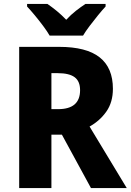

<svg xmlns="http://www.w3.org/2000/svg" viewBox="-20 -951 661 971"><path d="M279 -714Q417 -714 484 -661Q551 -608 551 -502Q551 -434 518 -387Q485 -340 433 -311L621 0H440L293 -270H240V0H77V-714ZM272 -581H240V-399H274Q385 -399 385 -495Q385 -540 357.5 -560.5Q330 -581 272 -581ZM231 -771Q219 -792 198.5 -819.5Q178 -847 156 -873.5Q134 -900 117 -918V-931H220Q242 -916 266.5 -896Q291 -876 315 -851Q339 -877 364 -896.5Q389 -916 412 -931H514V-918Q497 -900 475.5 -873.5Q454 -847 433.5 -820Q413 -793 400 -771Z"/></svg>

Font: Noto Sans Kannada SemiCondensed ExtraBold
Style: Regular
Weight: 800
Width: 4
Designer: Jelle Bosma - Monotype Design Team
Foundry: Monotype Imaging Inc.
Version: Version 2.005; ttfautohint (v1.8.4.7-5d5b)